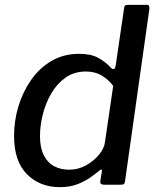

<svg xmlns="http://www.w3.org/2000/svg" viewBox="-20 -762 642 792"><path d="M409 0Q402 0 397 -3.5Q392 -7 394 -16L400 -54Q402 -62 398 -62.5Q394 -63 387 -56Q373 -44 350.5 -28.5Q328 -13 297.5 -1.5Q267 10 227 10Q144 10 91 -43.5Q38 -97 38 -201Q38 -264 56 -323.5Q74 -383 108.5 -432.5Q143 -482 193 -511Q243 -540 307 -540Q355 -540 385 -523.5Q415 -507 437 -483Q445 -475 450.5 -477.5Q456 -480 458 -497L492 -729Q493 -737 496.5 -739.5Q500 -742 506 -742H587Q598 -742 596 -724L496 -16Q495 -6 491 -3Q487 0 477 0ZM447 -408Q424 -437 397 -452Q370 -467 335 -467Q286 -467 250.5 -442Q215 -417 191.5 -376.5Q168 -336 156.5 -290Q145 -244 145 -200Q145 -152 161 -121Q177 -90 204 -76Q231 -62 265 -62Q303 -62 335 -80Q367 -98 388.5 -124Q410 -150 413 -176Z"/></svg>

Font: Libre Franklin Thin Medium
Style: Italic
Weight: 500
Italic angle: -8°
Version: Version 3.000